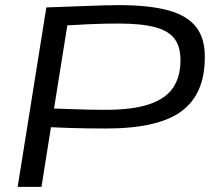

<svg xmlns="http://www.w3.org/2000/svg" viewBox="-20 -730 828 750"><path d="M49 0 161 -701Q244 -704 298 -706Q352 -708 386 -709Q420 -710 443 -710Q563 -710 637.5 -689.5Q712 -669 746.5 -624Q781 -579 780 -505Q780 -363 689 -295.5Q598 -228 394 -228Q355 -228 323 -228.5Q291 -229 257.5 -230Q224 -231 179 -233L142 0ZM243 -631 191 -306Q255 -304 299 -302.5Q343 -301 393 -301Q499 -301 563.5 -323Q628 -345 656.5 -388Q685 -431 685 -495Q685 -548 661.5 -579Q638 -610 585 -624Q532 -638 443 -638Q417 -638 390.5 -637.5Q364 -637 329 -635.5Q294 -634 243 -631Z"/></svg>

Font: Georama Extended
Style: Italic
Weight: 400
Width: 7
Italic angle: -9°
Designer: Jean-Baptiste Levee
Foundry: Production Type
Version: Version 1.000